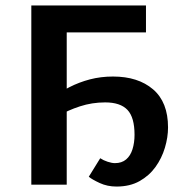

<svg xmlns="http://www.w3.org/2000/svg" viewBox="-20 -678 682 705"><path d="M408 7Q374 7 346 -6Q318 -19 306 -29L348 -97Q360 -89 375.5 -84Q391 -79 402 -79Q427 -79 443 -92.5Q459 -106 466.5 -130Q474 -154 474 -183Q474 -247 448 -274.5Q422 -302 366 -302Q318 -302 273.5 -287.5Q229 -273 194 -252L164 -314Q198 -339 234 -357.5Q270 -376 310 -386.5Q350 -397 395 -397Q487 -397 542 -350Q597 -303 597 -210Q597 -174 585.5 -135.5Q574 -97 551 -65Q528 -33 492.5 -13Q457 7 408 7ZM95 0V-658H225V0ZM155 -559V-658H516V-559Z"/></svg>

Font: Ysabeau
Style: Bold
Weight: 700
Designer: Christian Thalmann (Catharsis Fonts)
Version: Version 2.000;gftools[0.9.27.dev2+g8671c4b]